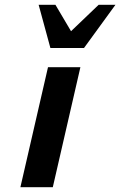

<svg xmlns="http://www.w3.org/2000/svg" viewBox="-20 -780 501 800"><path d="M65 0 180 -500H315L200 0ZM330 -580H190L141 -760H211L276 -650L391 -760H461Z"/></svg>

Font: Perun
Style: Bold Italic
Weight: 700
Italic angle: -12°
Foundry: Copyright (c) Stefan Peev, Context Ltd, 2016
Version: Version 1.027